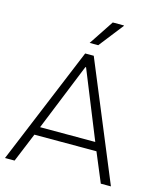

<svg xmlns="http://www.w3.org/2000/svg" viewBox="-129 -989 910 1082"><g transform="rotate(15 326.0 -447.5)"><path d="M297 -750H347L458 -892V-895H393ZM492 -170 563 0H622L338 -686H288L4 0H60L130 -170ZM150 -219 309 -612H313L472 -219Z"/></g></svg>

Font: Chivo Light
Style: Regular
Weight: 300
Designer: Hector Gatti
Foundry: Omnibus-Type
Version: Version 1.003;PS 001.003;hotconv 1.0.70;makeotf.lib2.5.58329